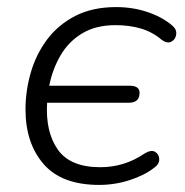

<svg xmlns="http://www.w3.org/2000/svg" viewBox="-20 -514 521 542"><path d="M260 8Q154 8 103 -51Q52 -110 52 -205Q52 -258 67 -309.5Q82 -361 113 -402.5Q144 -444 192.5 -469Q241 -494 308 -494Q354 -494 395 -480.5Q436 -467 465 -443Q479 -432 477.5 -417.5Q476 -403 464 -396.5Q452 -390 436 -402Q410 -424 377.5 -433.5Q345 -443 306 -443Q250 -443 211.5 -419.5Q173 -396 150.5 -357Q128 -318 119 -272H346Q374 -272 374 -252Q374 -224 344 -224H113Q108 -142 143 -92Q178 -42 263 -42Q331 -42 387 -80Q406 -92 417.5 -85.5Q429 -79 429.5 -65Q430 -51 416 -41Q388 -19 346 -5.5Q304 8 260 8Z"/></svg>

Font: Nunito Light
Style: Italic
Weight: 300
Italic angle: -9°
Designer: Vernon Adams
Foundry: Vernon Adams
Version: Version 3.601; ttfautohint (v1.8.2.53-6de2)